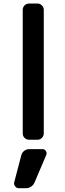

<svg xmlns="http://www.w3.org/2000/svg" viewBox="-20 -793 359 1060"><path d="M84 246.1Q71.3 246.1 63.5 235.4Q57.6 228.5 57.6 219.7Q57.6 215.8 58.6 212.9L97.7 63.5Q101.6 48.8 113.8 39.6Q126 30.3 140.6 30.3H214.8Q226.6 30.3 233.4 41Q237.3 46.9 237.3 52.7Q237.3 57.6 235.4 62.5L170.9 213.9Q165 228.5 151.9 237.3Q138.7 246.1 123 246.1ZM140.6 -21.5Q126 -21.5 115.7 -31.7Q105.5 -42 105.5 -56.6V-738.3Q105.5 -752.9 115.7 -763.2Q126 -773.4 140.6 -773.4H187.5Q201.2 -773.4 211.4 -763.2Q221.7 -752.9 221.7 -738.3V-56.6Q221.7 -42 211.4 -31.7Q201.2 -21.5 187.5 -21.5Z"/></svg>

Font: Gen Jyuu GothicL Medium
Style: Regular
Weight: 500
Designer: [Source Han Sans]
Ryoko NISHIZUKA  (kana & ideographs); Paul D. Hunt (Latin, Greek & Cyrillic); Wenlong ZHANG  (bopomofo
Version: Version 1.002.20150607